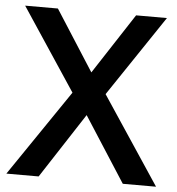

<svg xmlns="http://www.w3.org/2000/svg" viewBox="-51 -752 738 800"><g transform="rotate(5 318.0 -352.0)"><path d="M388 -366 631 0H492L317 -272L140 0H5L250 -360L22 -704H159L321 -451L486 -704H615Z"/></g></svg>

Font: CBA Beacon Sans Bold
Style: Regular
Weight: 700
Designer: Wei Huang
Foundry: Wei Huang
Version: Version 1.002